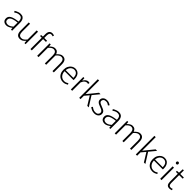

<svg xmlns="http://www.w3.org/2000/svg" viewBox="675 -2981 5243 5243"><g transform="rotate(45 3296.5 -359.0)"><path d="M196 12Q158 12 126 -2.5Q94 -17 75.5 -46.5Q57 -76 57 -121Q57 -200 131 -242Q205 -284 364 -302Q365 -338 356.5 -372Q348 -406 323.5 -427.5Q299 -449 254 -449Q206 -449 167 -430.5Q128 -412 102 -393L79 -431Q97 -443 125 -457.5Q153 -472 187 -482.5Q221 -493 260 -493Q318 -493 352 -468Q386 -443 401 -400.5Q416 -358 416 -305V0H373L367 -62H365Q329 -32 286 -10Q243 12 196 12ZM207 -32Q248 -32 285 -51Q322 -70 364 -106V-264Q269 -253 213 -234.5Q157 -216 133 -188.5Q109 -161 109 -124Q109 -74 138 -53Q167 -32 207 -32Z M723 12Q648 12 612.5 -34Q577 -80 577 -173V-481H628V-180Q628 -106 653.5 -70Q679 -34 734 -34Q776 -34 810 -56.5Q844 -79 884 -129V-481H936V0H893L887 -80H885Q850 -38 811.5 -13Q773 12 723 12Z M1124 0V-582Q1124 -631 1138.5 -663.5Q1153 -696 1180 -713Q1207 -730 1247 -730Q1265 -730 1284 -725.5Q1303 -721 1319 -714L1306 -673Q1292 -680 1277.5 -683Q1263 -686 1250 -686Q1212 -686 1194 -658.5Q1176 -631 1176 -580V0ZM1058 -437V-477L1126 -481H1285V-437Z M1384 0V-481H1427L1433 -408H1435Q1467 -444 1506.5 -468.5Q1546 -493 1587 -493Q1644 -493 1675 -466.5Q1706 -440 1720 -396Q1760 -441 1800 -467Q1840 -493 1882 -493Q1955 -493 1990.5 -447Q2026 -401 2026 -308V0H1975V-301Q1975 -376 1950 -412Q1925 -448 1871 -448Q1838 -448 1804 -426Q1770 -404 1731 -360V0H1680V-301Q1680 -376 1654.5 -412Q1629 -448 1575 -448Q1513 -448 1436 -360V0Z M2384 12Q2322 12 2271 -18Q2220 -48 2190 -104.5Q2160 -161 2160 -240Q2160 -318 2190 -375Q2220 -432 2268.5 -462.5Q2317 -493 2371 -493Q2429 -493 2470.5 -466.5Q2512 -440 2534.5 -390Q2557 -340 2557 -270Q2557 -261 2556.5 -251Q2556 -241 2554 -232H2199V-273H2509Q2509 -361 2472 -405.5Q2435 -450 2371 -450Q2332 -450 2295 -427.5Q2258 -405 2234 -358.5Q2210 -312 2210 -240Q2210 -173 2234.5 -127Q2259 -81 2299 -56Q2339 -31 2389 -31Q2428 -31 2459 -43Q2490 -55 2517 -73L2537 -36Q2508 -18 2472 -3Q2436 12 2384 12Z M2684 0V-481H2727L2733 -392H2735Q2760 -437 2795 -465Q2830 -493 2872 -493Q2885 -493 2897 -491Q2909 -489 2920 -483L2909 -437Q2897 -442 2888.5 -443.5Q2880 -445 2865 -445Q2833 -445 2798 -418Q2763 -391 2736 -324V0Z M3007 0V-718H3058V-197H3060L3292 -481H3350L3193 -290L3376 0H3319L3163 -253L3058 -130V0Z M3595 12Q3542 12 3496.5 -7.5Q3451 -27 3418 -55L3446 -91Q3477 -66 3512 -48.5Q3547 -31 3597 -31Q3652 -31 3680 -58.5Q3708 -86 3708 -122Q3708 -151 3690.5 -170.5Q3673 -190 3646 -203Q3619 -216 3592 -226Q3556 -239 3521 -255Q3486 -271 3463 -297Q3440 -323 3440 -364Q3440 -417 3481 -455Q3522 -493 3597 -493Q3637 -493 3674 -478.5Q3711 -464 3737 -443L3711 -407Q3686 -425 3659 -438Q3632 -451 3597 -451Q3542 -451 3516.5 -424.5Q3491 -398 3491 -366Q3491 -340 3507.5 -323Q3524 -306 3550 -294Q3576 -282 3604 -272Q3641 -257 3677 -241.5Q3713 -226 3736 -199Q3759 -172 3759 -125Q3759 -88 3740 -57Q3721 -26 3684.5 -7Q3648 12 3595 12Z M3990 12Q3952 12 3920 -2.5Q3888 -17 3869.5 -46.5Q3851 -76 3851 -121Q3851 -200 3925 -242Q3999 -284 4158 -302Q4159 -338 4150.5 -372Q4142 -406 4117.5 -427.5Q4093 -449 4048 -449Q4000 -449 3961 -430.5Q3922 -412 3896 -393L3873 -431Q3891 -443 3919 -457.5Q3947 -472 3981 -482.5Q4015 -493 4054 -493Q4112 -493 4146 -468Q4180 -443 4195 -400.5Q4210 -358 4210 -305V0H4167L4161 -62H4159Q4123 -32 4080 -10Q4037 12 3990 12ZM4001 -32Q4042 -32 4079 -51Q4116 -70 4158 -106V-264Q4063 -253 4007 -234.5Q3951 -216 3927 -188.5Q3903 -161 3903 -124Q3903 -74 3932 -53Q3961 -32 4001 -32Z M4378 0V-481H4421L4427 -408H4429Q4461 -444 4500.5 -468.5Q4540 -493 4581 -493Q4638 -493 4669 -466.5Q4700 -440 4714 -396Q4754 -441 4794 -467Q4834 -493 4876 -493Q4949 -493 4984.5 -447Q5020 -401 5020 -308V0H4969V-301Q4969 -376 4944 -412Q4919 -448 4865 -448Q4832 -448 4798 -426Q4764 -404 4725 -360V0H4674V-301Q4674 -376 4648.5 -412Q4623 -448 4569 -448Q4507 -448 4430 -360V0Z M5193 0V-718H5244V-197H5246L5478 -481H5536L5379 -290L5562 0H5505L5349 -253L5244 -130V0Z M5834 12Q5772 12 5721 -18Q5670 -48 5640 -104.5Q5610 -161 5610 -240Q5610 -318 5640 -375Q5670 -432 5718.5 -462.5Q5767 -493 5821 -493Q5879 -493 5920.5 -466.5Q5962 -440 5984.5 -390Q6007 -340 6007 -270Q6007 -261 6006.5 -251Q6006 -241 6004 -232H5649V-273H5959Q5959 -361 5922 -405.5Q5885 -450 5821 -450Q5782 -450 5745 -427.5Q5708 -405 5684 -358.5Q5660 -312 5660 -240Q5660 -173 5684.5 -127Q5709 -81 5749 -56Q5789 -31 5839 -31Q5878 -31 5909 -43Q5940 -55 5967 -73L5987 -36Q5958 -18 5922 -3Q5886 12 5834 12Z M6134 0V-481H6186V0ZM6161 -594Q6144 -594 6132 -606.5Q6120 -619 6120 -638Q6120 -656 6132 -668Q6144 -680 6161 -680Q6179 -680 6190.5 -668Q6202 -656 6202 -638Q6202 -619 6190.5 -606.5Q6179 -594 6161 -594Z M6501 12Q6430 12 6404 -29Q6378 -70 6378 -136V-437H6304V-477L6380 -481L6386 -620H6429V-481H6567V-437H6429V-133Q6429 -88 6445.5 -60Q6462 -32 6510 -32Q6524 -32 6540.5 -36.5Q6557 -41 6569 -47L6582 -6Q6561 1 6539 6.5Q6517 12 6501 12Z"/></g></svg>

Font: Assistant ExtraLight Light
Style: Regular
Weight: 300
Version: Version 3.000